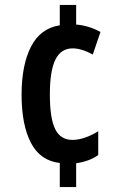

<svg xmlns="http://www.w3.org/2000/svg" viewBox="-20 -744 494 774"><path d="M287 -645Q313 -643 338.5 -635Q364 -627 385 -615L354 -524Q333 -536 312 -542.5Q291 -549 273 -549Q226 -549 203.5 -504Q181 -459 181 -363Q181 -267 202.5 -223.5Q224 -180 272 -180Q296 -180 323.5 -189.5Q351 -199 376 -215V-119Q339 -93 287 -86V10H221V-87Q142 -96 104.5 -168.5Q67 -241 67 -362Q67 -482 105 -556Q143 -630 221 -642V-724H287Z"/></svg>

Font: Noto Sans ExtraCondensed SemiBold
Style: Regular
Weight: 600
Width: 2
Designer: Monotype Design Team
Foundry: Monotype Imaging Inc.
Version: Version 2.013; ttfautohint (v1.8.4.7-5d5b)